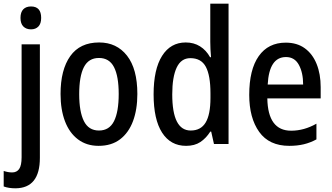

<svg xmlns="http://www.w3.org/2000/svg" viewBox="-49 -780 1798 1040"><path d="M62 -683Q62 -714 77 -729.5Q92 -745 119 -745Q174 -745 174 -683Q174 -652 159 -636.5Q144 -621 119 -621Q93 -621 77.5 -636.5Q62 -652 62 -683ZM35 240Q-2 240 -29 230V146Q-5 154 17 154Q42 154 55 135Q68 116 68 72V-540H167V75Q167 239 35 240Z M695 -271Q695 -187 671.5 -124Q648 -61 601.5 -25.5Q555 10 485 10Q420 10 373.5 -25Q327 -60 303 -123Q279 -186 279 -271Q279 -402 331.5 -476Q384 -550 488 -550Q583 -550 639 -478.5Q695 -407 695 -271ZM380 -270Q380 -175 405.5 -124Q431 -73 487 -73Q543 -73 568.5 -123.5Q594 -174 594 -271Q594 -367 568.5 -416.5Q543 -466 487 -466Q431 -466 405.5 -416.5Q380 -367 380 -270Z M959 10Q875 10 829 -61.5Q783 -133 783 -269Q783 -405 829 -477.5Q875 -550 957 -550Q1001 -550 1034.5 -529Q1068 -508 1089 -470H1094Q1092 -492 1091 -514Q1090 -536 1090 -553V-760H1189V0H1110L1095 -67H1090Q1067 -31 1036 -10.5Q1005 10 959 10ZM984 -73Q1039 -73 1065 -116.5Q1091 -160 1091 -249V-275Q1091 -371 1066 -418Q1041 -465 982 -465Q932 -465 908 -414Q884 -363 884 -269Q884 -73 984 -73Z M1499 -549Q1560 -549 1602 -518.5Q1644 -488 1666 -433.5Q1688 -379 1688 -308V-247H1399Q1402 -72 1528 -72Q1598 -72 1665 -110V-25Q1632 -7 1596.5 1.5Q1561 10 1518 10Q1409 10 1355 -65.5Q1301 -141 1301 -266Q1301 -403 1352.5 -476Q1404 -549 1499 -549ZM1500 -471Q1409 -471 1401 -322H1593Q1593 -386 1570 -428.5Q1547 -471 1500 -471Z"/></svg>

Font: Noto Sans Lao Condensed Medium
Style: Regular
Weight: 500
Width: 3
Designer: Monotype Design Team
Foundry: Monotype Imaging Inc.
Version: Version 2.003; ttfautohint (v1.8.4.7-5d5b)